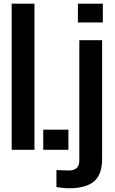

<svg xmlns="http://www.w3.org/2000/svg" viewBox="-20 -820 630 1051"><path d="M43.9 0V-800H168.7V0ZM216.7 0V-110.3H354.4V0ZM406.5 -696.9V-800H542.9V-696.9ZM358 210.5Q342.2 210.5 323.7 208.6Q305.2 206.7 288.9 203.9V110.8Q301.9 111.6 322.5 112.4Q343.2 113.1 357.6 113.1Q385.2 113.1 399.7 99.8Q414.2 86.5 414.2 59.3V-600H539V49.6Q539 135.4 494.5 173Q450.1 210.5 358 210.5Z"/></svg>

Font: Big Shoulders Stencil Thin
Style: Regular
Weight: 100
Designer: Patric King
Foundry: XO Type Co
Version: Version 2.001